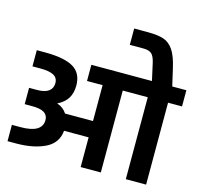

<svg xmlns="http://www.w3.org/2000/svg" viewBox="-132 -1116 1327 1261"><g transform="rotate(15 531.5 -485.0)"><path d="M1063 -557H968V0H830V-557H755H660V0H523V-202H356Q348 -116 269 -78Q190 -40 73 -40H15V-151H73Q220 -151 220 -238Q220 -271 194 -287.5Q168 -304 112 -304H61V-415H113Q168 -415 194 -434.5Q220 -454 220 -489Q220 -525 190.5 -541Q161 -557 103 -557H46V-667H103Q233 -667 295 -630.5Q357 -594 357 -509Q357 -458 335 -422.5Q313 -387 266 -364Q309 -350 333 -313H523V-557H417V-667H755H829L803 -784Q793 -828 775 -843.5Q757 -859 719 -859H627V-970H719Q787 -970 827 -957Q867 -944 894.5 -904Q922 -864 940 -784L967 -667H1063Z"/></g></svg>

Font: Biryani ExtraBold
Style: Regular
Weight: 800
Designer: Dan Reynolds and Mathieu Reguer
Foundry: Dan Reynolds and Mathieu Reguer
Version: Version 1.004; ttfautohint (v1.1) -l 5 -r 5 -G 72 -x 0 -D la